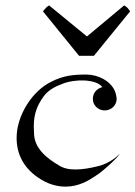

<svg xmlns="http://www.w3.org/2000/svg" viewBox="-20 -696 505 716"><path d="M140.1 -653.8 274.9 -487.8H330.1L465.3 -653.8C455.1 -668 453.1 -669.9 442.9 -675.8L304.2 -560.1L163.1 -675.8C152.3 -668.9 152.3 -668 140.1 -653.8ZM306.2 -395C327.1 -392.1 349.1 -387.2 361.8 -371.1C340.8 -366.2 326.2 -349.1 326.2 -327.1C326.2 -303.2 346.2 -284.2 370.1 -284.2C395 -284.2 415 -303.2 415 -327.1C415 -335 411.1 -351.1 408.2 -356.9C392.1 -394 346.2 -418 301.8 -418C252 -418 215.8 -414.1 170.9 -391.1C111.8 -361.8 66.9 -298.8 49.8 -236.8C44.9 -220.2 42 -201.2 42 -181.2C42 -127 64 -66.9 136.2 -24.9C168 -5.9 199.2 0 225.1 0C272.9 0 311 -22.9 335 -39.1C372.1 -62 430.2 -121.1 424.8 -121.1C424.8 -121.1 393.1 -85.9 340.8 -75.2C314.9 -68.8 287.1 -64 261.2 -64C237.8 -64 216.8 -67.9 198.2 -80.1C158.2 -104 106.9 -141.1 106.9 -200.2C106.9 -208 106 -216.8 106 -225.1C106 -270 118.2 -303.2 143.1 -336.9C157.2 -356.9 182.1 -372.1 207 -380.9C224.1 -389.2 242.2 -392.1 254.9 -394C269 -396 276.9 -396 285.2 -396C292 -396 297.9 -396 306.2 -395Z"/></svg>

Font: Pierce
Style: Roman
Weight: 500
Version: Version 0.2.0